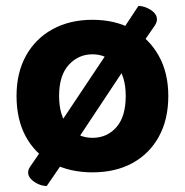

<svg xmlns="http://www.w3.org/2000/svg" viewBox="-20 -561 618 642"><path d="M436.4 -386.8 383.1 -450.6 442.9 -541.2Q455.4 -541.2 469.8 -535.3Q484.2 -529.4 494.5 -519.5Q504.8 -509.6 504.8 -496.1Q504.8 -486.8 498.1 -476.3ZM210.2 -47 136.2 61Q122.7 61 108.2 54.6Q93.6 48.2 83.8 37.9Q74 27.6 74 16.1Q74 5.6 81.6 -4.9L135.2 -82.9ZM228.4 -78.2 181.3 -148.8 341.7 -389.1 412.9 -356.3ZM542.8 -240.1Q542.8 -161.6 511.3 -104.3Q479.9 -47 423.2 -15.9Q366.5 15.3 289.2 15.3Q212.6 15.3 155.4 -15.5Q98.2 -46.2 66.7 -103.5Q35.3 -160.8 35.3 -240.1Q35.3 -318.2 67.2 -375.3Q99.2 -432.5 156.4 -463.6Q213.6 -494.8 289.2 -494.8Q365.5 -494.8 422.2 -463.2Q478.9 -431.7 510.8 -374.6Q542.8 -317.4 542.8 -240.1ZM289.2 -379.4Q241.9 -379.4 209.8 -344Q177.6 -308.7 177.6 -240.1Q177.6 -172.8 209.2 -136.5Q240.7 -100.1 289.2 -100.1Q337.4 -100.1 368.9 -135.3Q400.4 -170.6 400.4 -240.1Q400.4 -307.9 368.5 -343.6Q336.6 -379.4 289.2 -379.4Z"/></svg>

Font: Baloo Paaji 2
Style: Regular
Weight: 400
Designer: Shuchita Grover, Noopur Datye and Ek Type
Foundry: Ek Type
Version: Version 1.700